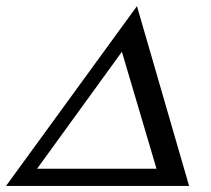

<svg xmlns="http://www.w3.org/2000/svg" viewBox="-56 -613 696 633"><path d="M-36.1 0 395.5 -592.8 567.4 0ZM40 -20.5 15.6 -56.6H513.7L470.7 -20.5L338.9 -465.8L387.7 -500Z"/></svg>

Font: Crimson Pro Light
Style: Italic
Weight: 300
Italic angle: -12°
Designer: Jacques Le Bailly
Foundry: Baron von Fonthausen
Version: Version 1.003